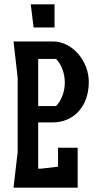

<svg xmlns="http://www.w3.org/2000/svg" viewBox="-20 -860 459 880"><path d="M230 -840H121L134 -734H230ZM168 -87H155V-299H222C314 -299 387 -368 387 -485C387 -578 314 -670 222 -670H42L61 -504V-163L42 0H336V-183H246V-96ZM237 -590C261 -565 277 -526 277 -482C277 -438 261 -399 237 -374H155V-590Z"/></svg>

Font: BackOut Medium
Style: Regular
Weight: 500
Designer: Frank Adebiaye
Foundry: Velvetyne Type Foundry
Version: Version 2.000;hotconv 1.0.109;makeotfexe 2.5.65596